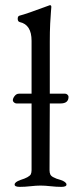

<svg xmlns="http://www.w3.org/2000/svg" viewBox="-20 -725 315 748"><path d="M173 -62Q173 -52 176 -45.5Q179 -39 188 -34.5Q197 -30 200 -29Q203 -28 216 -24Q239 -16 239 -6Q239 3 219 3Q199 3 177 0.5Q155 -2 138 -2Q121 -2 99 0.5Q77 3 57 3Q37 3 37 -6Q37 -16 60 -24Q93 -34 100 -46Q103 -53 103 -62V-322H44Q39 -322 34.5 -326Q30 -330 30 -334Q30 -342 37 -351Q44 -360 54 -360H103V-566Q103 -629 57 -639Q49 -641 49 -652Q49 -662 56 -664Q81 -670 172 -704H173L174 -705Q180 -705 180 -698Q180 -695 178.5 -679.5Q177 -664 175.5 -633Q174 -602 174 -562V-360H234Q239 -360 243 -356Q247 -352 247 -348Q247 -322 216 -322H174Q174 -285 173.5 -199.5Q173 -114 173 -62Z"/></svg>

Font: EB Garamond SC 12
Style: Regular
Weight: 400
Version: Version 0.016 ; ttfautohint (v0.97) -l 8 -r 50 -G 200 -x 0 -